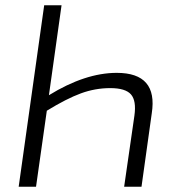

<svg xmlns="http://www.w3.org/2000/svg" viewBox="-20 -710 661 730"><path d="M214 -690 166 -348Q304 -433 424 -433Q581 -433 557 -279L518 0H452L491 -270Q499 -327 478 -351Q457 -375 399 -375Q342 -375 287.5 -355Q233 -335 158 -289L117 0H51L148 -690Z"/></svg>

Font: Exo 2.0 Light
Style: Italic
Weight: 300
Italic angle: -8°
Designer: Natanael Gama
Version: Version 1.001;PS 001.001;hotconv 1.0.70;makeotf.lib2.5.58329